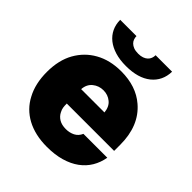

<svg xmlns="http://www.w3.org/2000/svg" viewBox="-205 -874 1018 1018"><g transform="rotate(45 304.0 -365.5)"><path d="M311.1 9.9Q265.6 9.9 227.5 1.1Q189.3 -7.8 158.4 -24.5Q127.5 -41.2 103.7 -65.3Q79.9 -89.5 63.9 -120.4Q29.8 -183.2 29.8 -271.3Q29.8 -359.4 64.6 -421.5Q99.8 -483.7 160.2 -517.4Q222.3 -552.6 306.8 -552.6Q418.7 -552.6 489.3 -491.5Q578.1 -415.5 578.1 -272.7V-227.3H223Q223 -210.2 224.8 -198.2Q226.6 -186.1 233.7 -172.9Q243.6 -152.3 263.8 -140.1Q284.1 -127.8 315.3 -127.8Q343 -127.8 365.6 -139.2Q388.1 -150.6 399.1 -176.1H578.1Q571 -134.6 550.6 -100.3Q530.2 -66.1 496.6 -41.5Q463.1 -17 416.7 -3.6Q370.4 9.9 311.1 9.9ZM304 -589.5Q258.2 -589.5 222.3 -600.3Q186.4 -611.2 161.4 -631Q136.4 -650.9 123 -679Q109.7 -707 109.4 -741.5H231.5Q231.5 -730.8 235.1 -720.2Q238.6 -709.5 247.2 -701Q255.7 -692.5 269.5 -687.1Q283.4 -681.8 304 -681.8Q322.4 -681.8 335.9 -686.6Q349.4 -691.4 358.1 -699.6Q366.8 -707.7 370.9 -718.6Q375 -729.4 375 -741.5H498.6Q496.8 -671.5 445.7 -630.3Q394.9 -589.5 304 -589.5ZM397.7 -335.2Q393.8 -375 369.3 -394.5Q344.8 -414.8 311.1 -414.8Q277 -414.8 251.1 -393.8Q225.5 -372.9 223 -335.2Z"/></g></svg>

Font: Linik Sans Black
Style: Regular
Weight: 900
Designer: Fonts by Rasmus Andersson / Changes by Cristiano Sobral with parts from Marc Monis
Foundry: rsms
Version: Version 3.020; ttfautohint (v1.6)